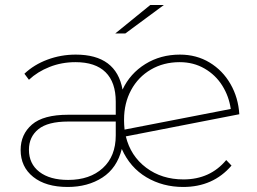

<svg xmlns="http://www.w3.org/2000/svg" viewBox="-20 -740 1023 763"><path d="M879 -104 900 -82Q827 3 708 3Q627 3 562 -35.5Q497 -74 464 -148Q445 -72 387 -34.5Q329 3 249 3Q162 3 112 -37Q62 -77 62 -144Q62 -206 107 -245Q152 -284 251 -284H440V-336Q440 -413 399.5 -453Q359 -493 280 -493Q225 -493 177 -474Q129 -455 95 -423L77 -447Q115 -483 168.5 -503Q222 -523 281 -523Q442 -523 467 -384Q497 -448 557.5 -485.5Q618 -523 695 -523Q761 -523 813 -491.5Q865 -460 896 -406Q927 -352 931 -286L480 -198Q499 -120 561 -73.5Q623 -27 709 -27Q815 -27 879 -104ZM473 -259Q473 -247 475 -225L897 -307Q890 -357 863.5 -399.5Q837 -442 793 -467.5Q749 -493 694 -493Q630 -493 579.5 -463.5Q529 -434 501 -382Q473 -330 473 -265ZM440 -202V-257H251Q170 -257 132.5 -226.5Q95 -196 95 -145Q95 -89 136.5 -57Q178 -25 251 -25Q337 -25 388.5 -72Q440 -119 440 -202ZM577 -720H631L478 -607H438Z"/></svg>

Font: Montserrat Alternates ExLight
Style: Regular
Weight: 275
Designer: Julieta Ulanovsky
Foundry: Julieta Ulanovsky
Version: Version 7.200